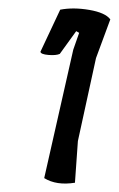

<svg xmlns="http://www.w3.org/2000/svg" viewBox="-20 -758 282 456"><path d="M208 -620 165 -423 158 -324Q114 -317 85 -335L154 -640L168 -680L161 -684L122 -630Q113 -626 95 -627.5Q77 -629 76 -635L123 -735Q154 -741 192 -734.5Q230 -728 242 -712Z"/></svg>

Font: Tillana
Style: Regular
Weight: 400
Designer: Lipi Raval (Devanagari, Latin), Jonny Pinhorn (Latin)
Foundry: Indian Type Foundry
Version: Version 2.003;PS 1.0;hotconv 1.0.79;makeotf.lib2.5.61930; tt